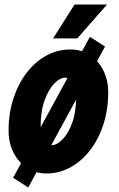

<svg xmlns="http://www.w3.org/2000/svg" viewBox="-20 -756 525 850"><path d="M18 -178Q18 -255 39.5 -320.5Q61 -386 98.5 -434.5Q136 -483 185.5 -510Q235 -537 291 -537Q341 -537 378.5 -512Q416 -487 437.5 -444Q459 -401 459 -347Q459 -270 437.5 -204.5Q416 -139 378.5 -90.5Q341 -42 291.5 -15Q242 12 186 12Q137 12 99 -13Q61 -38 39.5 -81Q18 -124 18 -178ZM160 -196Q160 -154 173 -133.5Q186 -113 208 -113Q231 -113 256.5 -138.5Q282 -164 299.5 -212Q317 -260 317 -329Q317 -412 268 -412Q246 -412 221 -387Q196 -362 178 -313.5Q160 -265 160 -196ZM378 -593 445 -550 105 74 38 31ZM215 -586 310 -736H454L322 -586Z"/></svg>

Font: Radio Canada Condensed
Style: Bold Italic
Weight: 700
Width: 3
Italic angle: -12°
Designer: Charles Daoud, Etienne Aubert Bonn, Alexandre Saumier Demers, Jacques Le Bailly
Foundry: Radio-Canada
Version: Version 2.104; ttfautohint (v1.8.4.7-5d5b);gftools[0.9.28.de